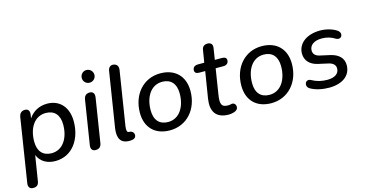

<svg xmlns="http://www.w3.org/2000/svg" viewBox="-87 -1096 3213 1686"><g transform="rotate(-15 1520.0 -253.0)"><path d="M41 187C73 187 90 173 95 142L132 -88C159 -22 220 9 291 9C446 9 536 -125 536 -287C536 -416 462 -497 349 -497C276 -497 217 -464 180 -408L185 -438C191 -474 177 -495 148 -495C116 -495 98 -478 92 -446L1 132C-5 167 11 187 41 187ZM277 -66C200 -66 154 -114 154 -204C154 -325 212 -421 316 -421C393 -421 439 -373 439 -283C439 -163 381 -66 277 -66Z M657 7C689 7 707 -9 712 -40L775 -438C781 -474 766 -495 736 -495C704 -495 686 -478 681 -447L618 -49C612 -13 627 7 657 7ZM759 -578C791 -578 817 -603 817 -635C817 -667 791 -693 759 -693C727 -693 702 -667 702 -635C702 -603 727 -578 759 -578Z M1024 -24C1028 -47 1014 -71 981 -71C962 -71 958 -91 963 -126L1041 -618C1046 -649 1033 -672 1003 -677C973 -682 954 -663 950 -633L872 -142C862 -80 862 2 957 6C967 6 1018 10 1024 -24Z M1333 9C1486 9 1595 -112 1595 -280C1595 -413 1513 -497 1377 -497C1224 -497 1116 -375 1116 -207C1116 -74 1198 9 1333 9ZM1336 -66C1259 -66 1213 -114 1213 -204C1213 -325 1271 -421 1375 -421C1452 -421 1498 -373 1498 -283C1498 -163 1440 -66 1336 -66Z M1869 9C1881 9 1901 6 1916 1C1936 -6 1953 -17 1952 -43C1951 -61 1939 -76 1917 -76C1905 -75 1906 -71 1879 -71C1822 -71 1811 -102 1823 -180L1860 -414H1932C1961 -414 1978 -431 1978 -457C1978 -477 1963 -487 1937 -487H1872L1888 -589C1894 -623 1878 -642 1846 -642C1816 -642 1798 -627 1794 -597L1776 -487H1719C1689 -487 1670 -472 1670 -445C1670 -424 1685 -414 1711 -414H1765L1726 -172C1709 -63 1749 9 1869 9Z M2255 9C2408 9 2517 -112 2517 -280C2517 -413 2435 -497 2299 -497C2146 -497 2038 -375 2038 -207C2038 -74 2120 9 2255 9ZM2258 -66C2181 -66 2135 -114 2135 -204C2135 -325 2193 -421 2297 -421C2374 -421 2420 -373 2420 -283C2420 -163 2362 -66 2258 -66Z M2780 9C2899 9 2979 -47 2979 -144C2979 -207 2937 -248 2864 -265L2770 -286C2731 -295 2714 -317 2714 -346C2714 -394 2756 -426 2827 -426C2871 -426 2912 -414 2946 -392C2995 -364 3026 -424 2980 -455C2943 -481 2883 -497 2831 -497C2702 -497 2625 -429 2625 -342C2625 -279 2666 -235 2735 -219L2829 -198C2868 -189 2890 -169 2890 -137C2890 -90 2850 -62 2782 -62C2733 -62 2685 -73 2643 -97C2594 -124 2565 -57 2613 -30C2656 -5 2717 9 2780 9Z"/></g></svg>

Font: SN Pro Medium
Style: Italic
Weight: 400
Italic angle: -9°
Designer: Tobias Whetton
Foundry: Supernotes
Version: Version 1.001;Glyphs 3.2 (3249)